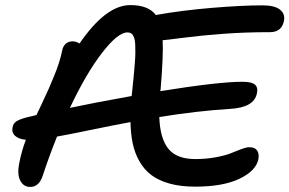

<svg xmlns="http://www.w3.org/2000/svg" viewBox="-20 -753 1142 758"><path d="M98.1 -15.1Q73.2 -15.1 60.1 -39.8Q46.9 -64.5 56.2 -109.9Q65.4 -157.2 82 -201.2Q54.2 -203.6 39.6 -216.8Q24.9 -230 29.8 -251Q32.2 -265.1 43.9 -273.4Q55.7 -281.7 86.9 -290Q117.7 -297.4 124 -298.8Q129.4 -310.5 147.5 -348.6Q165.5 -386.7 172.9 -403.8Q180.2 -420.9 192.6 -450.7Q205.1 -480.5 212.6 -504.4Q220.2 -528.3 225.1 -551.8Q228 -569.3 238.8 -579.6Q249.5 -589.8 267.1 -589.8Q280.8 -589.8 293.9 -581.1Q397.9 -732.9 494.1 -732.9Q565.9 -732.9 595.2 -693.8Q696.8 -711.9 815.7 -721.9Q934.6 -731.9 1016.1 -731.9Q1064 -731.9 1085.2 -715.1Q1106.4 -698.2 1101.1 -670.9Q1092.3 -626 1045.9 -626Q947.3 -626 859.9 -619.4Q772.5 -612.8 704.6 -604Q636.7 -595.2 622.1 -594.2Q625.5 -535.6 613.8 -397Q612.8 -396 612.8 -393.1Q842.8 -430.2 937 -430.2Q973.6 -430.2 986.6 -418.9Q999.5 -407.7 994.1 -383.8Q982.9 -328.6 889.2 -323.2Q760.7 -315.4 608.9 -291Q611.8 -206.1 644.8 -165.5Q677.7 -125 751 -125Q794.4 -125 832.8 -132.3Q871.1 -139.6 892.3 -148.4Q913.6 -157.2 933.3 -164.6Q953.1 -171.9 963.9 -171.9Q985.8 -171.9 994.9 -159.2Q1003.9 -146.5 1000 -124Q990.2 -78.1 925 -47.1Q859.9 -16.1 750 -16.1Q693.4 -16.1 650.1 -28.1Q606.9 -40 578.1 -61.5Q549.3 -83 530.8 -115.5Q512.2 -147.9 504.2 -185.8Q496.1 -223.6 495.1 -271Q436 -260.3 339.1 -240.2Q242.2 -220.2 205.1 -213.9Q172.4 -131.8 148.9 -60.1Q133.8 -13.7 98.1 -15.1ZM482.9 -625Q445.3 -625 382.8 -544.2Q320.3 -463.4 255.9 -327.1Q347.7 -346.7 500 -374Q500 -380.9 501 -384.8Q504.9 -423.3 507.6 -450Q510.3 -476.6 512.2 -502.2Q514.2 -527.8 514.4 -544.4Q514.6 -561 513.9 -575.9Q513.2 -590.8 511 -599.1Q508.8 -607.4 504.9 -613.8Q501 -620.1 495.6 -622.6Q490.2 -625 482.9 -625Z"/></svg>

Font: Shantell Sans Irregular Bouncy
Style: Italic
Weight: 500
Italic angle: -11.31°
Designer: Stephen Nixon, Anya Danilova, Shantell Martin
Foundry: Arrow Type
Version: Version 1.006;[9816181b4]